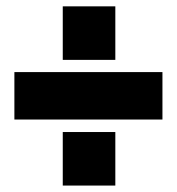

<svg xmlns="http://www.w3.org/2000/svg" viewBox="-20 -575 552 599"><path d="M175.8 -555.2H339.8V-388.2H175.8ZM24.9 -350.1H486.8V-202.1H24.9ZM175.8 -163.1H339.8V3.9H175.8Z"/></svg>

Font: Overused Grotesk Black
Style: Regular
Weight: 900
Version: Version 0.002